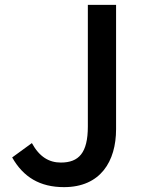

<svg xmlns="http://www.w3.org/2000/svg" viewBox="-20 -756 590 789"><path d="M243 13C393 13 457 -93 457 -225V-736H341V-236C341 -128 304 -88 230 -88C182 -88 142 -111 111 -168L30 -109C76 -28 144 13 243 13Z"/></svg>

Font: Noto Sans Japanese Medium
Style: Regular
Weight: 500
Designer: Ryoko NISHIZUKA (kana & ideographs); Paul D. Hunt (Latin, Greek & Cyrillic); Wenlong ZHANG (bopomofo); Sandoll Communica
Foundry: Adobe Systems Incorporated
Version: Version 1.000;PS 1;hotconv 1.0.78;makeotf.lib2.5.61930